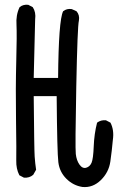

<svg xmlns="http://www.w3.org/2000/svg" viewBox="-20 -772 540 803"><path d="M325 10Q286 4 257.5 -24.5Q229 -53 224 -93.5Q219 -134 217 -370H121Q123 -145 125 -117Q127 -88 131 -62L119 -41Q103 -27 80 -29L61 -39Q47 -66 48 -101Q49 -136 47 -270.5Q45 -405 48 -516Q51 -627 49 -668Q46 -709 62 -742Q76 -754 98 -752L117 -742Q131 -721 127 -691L121 -446H223Q225 -687 244 -725Q259 -737 280 -734L300 -725Q314 -709 310 -686Q304 -663 299 -409Q294 -155 297 -128Q300 -101 312.5 -83.5Q325 -66 340.5 -70.5Q356 -75 363 -91.5Q370 -108 372 -160Q374 -212 386 -259Q402 -271 423 -269L442 -259Q458 -228 452 -187Q448 -142 441.5 -96.5Q435 -51 401.5 -18.5Q368 14 325 10Z"/></svg>

Font: NaniFont Regular
Style: Regular
Weight: 400
Designer: Nanigashitei
Version: Version 1.036